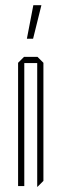

<svg xmlns="http://www.w3.org/2000/svg" viewBox="-20 -720 238 743"><path d="M50 0V-477L73 -500H74V0ZM124 3V-476H148V-20L125 3ZM74 -476V-500H125L148 -477V-476ZM84 -570 109 -700H140V-699L108 -570Z"/></svg>

Font: Foldit Thin
Style: Regular
Weight: 100
Designer: Sophia Tai
Foundry: Sophia Tai
Version: Version 1.003